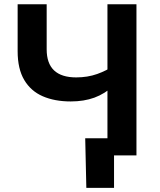

<svg xmlns="http://www.w3.org/2000/svg" viewBox="-20 -748 772 924"><path d="M320.3 -259.8Q243.2 -259.8 185.8 -284.7Q128.4 -309.6 96.7 -363Q64.9 -416.5 64.9 -501.5V-727.5H204.6V-510.7Q204.6 -442.9 240.2 -409.2Q275.9 -375.5 346.7 -375.5Q401.4 -375.5 447.5 -391.8Q493.7 -408.2 528.8 -433.1V-336.9Q484.4 -296.4 434.3 -278.1Q384.3 -259.8 320.3 -259.8ZM497.1 0V-727.5H636.7V0ZM528.8 156.2H395.5L390.1 -82.5H570.3V0H528.8Z"/></svg>

Font: Inter Cardless
Style: Bold
Weight: 700
Designer: Rasmus Andersson
Foundry: rsms
Version: Version 4.001;git-9221beed3